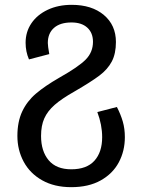

<svg xmlns="http://www.w3.org/2000/svg" viewBox="-20 -559 589 795"><path d="M52 4Q52 -55 72 -97.5Q92 -140 129 -171.5Q166 -203 225 -237Q305 -282 335 -312.5Q365 -343 365 -386Q365 -423 341.5 -444.5Q318 -466 276 -466Q229 -466 203.5 -443.5Q178 -421 178 -381Q178 -369 184 -335L100 -313Q86 -345 86 -382Q86 -427 110 -462.5Q134 -498 177.5 -518.5Q221 -539 277 -539Q360 -539 410 -497Q460 -455 460 -385Q460 -337 443 -304.5Q426 -272 391.5 -246Q357 -220 288 -180Q235 -150 206 -124.5Q177 -99 163.5 -69Q150 -39 150 4Q150 67 181.5 104.5Q213 142 275 142Q339 142 371 106.5Q403 71 403 9Q403 -42 383 -95L464 -116Q480 -85 488.5 -55.5Q497 -26 497 9Q497 66 472 113Q447 160 397 188Q347 216 275 216Q205 216 154.5 187.5Q104 159 78 110.5Q52 62 52 4Z"/></svg>

Font: Fira GO
Style: Regular
Weight: 400
Designer: Carrois Corporate
Foundry: Carrois Corporate GbR
Version: Version 0.300